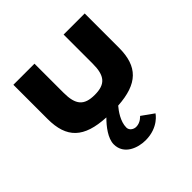

<svg xmlns="http://www.w3.org/2000/svg" viewBox="-198 -689 1139 1139"><g transform="rotate(-45 371.5 -119.0)"><path d="M243.3 158C243.3 245 331.6 275 394.5 275C503.7 275 548.7 203 548.7 203L473.1 149C473.1 149 448.9 179 411.4 179C390.9 179 366.7 165 366.7 140C366.7 89 404.2 38 424.7 14C597.7 3 670.7 -68 670.7 -226V-513H493.7V-269C493.7 -168 461 -129 371.5 -129C282 -129 249.3 -168 249.3 -269V-513H72.3V-226C72.3 -66 146.3 5 325.5 14C288 51 243.3 108 243.3 158Z"/></g></svg>

Font: Hussar
Style: BdSuprExt
Weight: 700
Foundry: Cannot Into Space Fonts
Version: Version 2.00